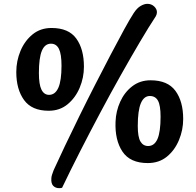

<svg xmlns="http://www.w3.org/2000/svg" viewBox="-20 -846 1024 1002"><path d="M289 136Q270 136 258 124Q246 112 248 85Q248 77 251.5 66Q255 55 260 42Q284 -11 318.5 -83.5Q353 -156 393.5 -238.5Q434 -321 476.5 -404Q519 -487 558 -561.5Q597 -636 628 -692.5Q659 -749 678 -778Q695 -804 714 -815Q733 -826 749 -826Q770 -826 784.5 -812.5Q799 -799 799 -782Q799 -772 793 -761Q758 -708 711 -628.5Q664 -549 610.5 -454Q557 -359 502.5 -256.5Q448 -154 397 -54Q346 46 304 134Q300 135 296.5 135.5Q293 136 289 136ZM234 -268Q146 -268 105.5 -324Q65 -380 65 -470Q65 -528 87 -580.5Q109 -633 150 -666.5Q191 -700 249 -700Q338 -700 378 -645Q418 -590 418 -498Q418 -441 396 -388.5Q374 -336 333 -302Q292 -268 234 -268ZM236 -351Q268 -351 284.5 -388Q301 -425 301 -503Q301 -564 287.5 -591Q274 -618 246 -618Q214 -618 198.5 -581Q183 -544 183 -465Q183 -405 196.5 -378Q210 -351 236 -351ZM751 5Q659 5 619 -55Q579 -115 583 -211Q585 -266 607.5 -315.5Q630 -365 670.5 -396Q711 -427 766 -427Q855 -427 895.5 -372Q936 -317 936 -225Q936 -168 914 -115Q892 -62 851 -28.5Q810 5 751 5ZM753 -84Q786 -84 802 -121Q818 -158 818 -237Q818 -296 804.5 -320.5Q791 -345 762 -345Q731 -345 715 -307Q699 -269 699 -188Q699 -131 713 -107.5Q727 -84 753 -84Z"/></svg>

Font: Agbalumo
Style: Regular
Weight: 400
Designer: Raphael Alegbeleye
Foundry: Sorkin Type Co.
Version: Version 1.000; ttfautohint (v1.8.4)